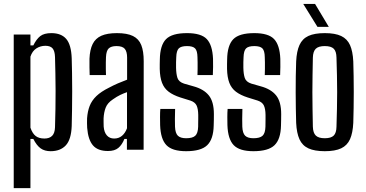

<svg xmlns="http://www.w3.org/2000/svg" viewBox="-20 -780 1904 1000"><path d="M51.5 200V-600H138.5V-543.5H153.5Q169.5 -576 189.5 -591.8Q209.5 -607.5 247.5 -607.5Q299 -607.5 325 -577.2Q351 -547 353.5 -476.5Q354.5 -445 355.2 -400Q356 -355 356 -305Q356 -255 355.2 -207.8Q354.5 -160.5 353.5 -124Q351 -53.5 322.8 -23Q294.5 7.5 243.5 7.5Q212.5 7.5 191.8 -7.2Q171 -22 153.5 -56.5H138.5V200ZM211.5 -58.5Q237.5 -58.5 251.5 -72.5Q265.5 -86.5 266.5 -117Q268 -165.5 268.8 -213Q269.5 -260.5 269.5 -306.8Q269.5 -353 268.5 -397.2Q267.5 -441.5 266.5 -483Q265.5 -514 254 -527.8Q242.5 -541.5 216.5 -541.5Q190.5 -541.5 169.2 -527.8Q148 -514 138.5 -485V-115Q149 -84.5 166 -71.5Q183 -58.5 211.5 -58.5Z M542.5 6.5Q489.5 6.5 464.2 -22.8Q439 -52 434 -114Q433.5 -126 433.2 -139Q433 -152 433.5 -163.5Q436 -200 447 -228.2Q458 -256.5 482.2 -279.8Q506.5 -303 548 -323.5Q570.5 -335.5 594 -345.8Q617.5 -356 642 -365V-480Q642 -511 630 -525.5Q618 -540 586.5 -540Q559 -540 546.2 -527.8Q533.5 -515.5 532 -482.5Q531.5 -472 531.2 -455Q531 -438 531.2 -420Q531.5 -402 532 -389H447Q446.5 -405 446 -429.8Q445.5 -454.5 446 -474Q448 -521 462.5 -550.5Q477 -580 507.8 -593.8Q538.5 -607.5 589 -607.5Q642 -607.5 672.5 -592.5Q703 -577.5 715.8 -545.2Q728.5 -513 728.5 -461.5L728 0H641V-56.5H628Q615.5 -25.5 596.2 -9.5Q577 6.5 542.5 6.5ZM574.5 -58.5Q598.5 -58.5 615.2 -72.5Q632 -86.5 641.5 -112V-300Q624 -294 606.2 -285.5Q588.5 -277 568 -262.5Q540 -244 530.5 -219.5Q521 -195 519.5 -163.5Q519.5 -154 519.5 -142.8Q519.5 -131.5 520 -120.5Q522.5 -90.5 536.8 -74.5Q551 -58.5 574.5 -58.5Z M949.5 7.5Q877 7.5 846.8 -24Q816.5 -55.5 814 -128Q813.5 -147 813.5 -170.8Q813.5 -194.5 815 -212.5H892Q891 -184 891 -160.8Q891 -137.5 891.5 -120Q893 -86 906.5 -73Q920 -60 949.5 -60Q983 -60 997 -73Q1011 -86 1012 -120Q1012 -134 1012.2 -143Q1012.5 -152 1012.5 -160.5Q1012.5 -169 1012.5 -181.5Q1012 -213.5 1003.8 -230.8Q995.5 -248 972 -256L919 -272.5Q882 -284.5 858.5 -302.2Q835 -320 824 -348.5Q813 -377 812 -421Q811.5 -434 812 -445.5Q812.5 -457 812.5 -470Q813.5 -544 844.5 -575.8Q875.5 -607.5 954 -607.5Q1027.5 -607.5 1057 -576.5Q1086.5 -545.5 1089.5 -473.5Q1090 -455 1089.8 -431.2Q1089.5 -407.5 1088.5 -389H1008.5Q1009 -403.5 1009.2 -421.2Q1009.5 -439 1009.2 -455.2Q1009 -471.5 1008.5 -482.5Q1008 -515.5 996.2 -527.8Q984.5 -540 954 -540Q923 -540 911 -527.8Q899 -515.5 898 -482.5Q897.5 -467 897 -456.2Q896.5 -445.5 897 -427.5Q897.5 -395 904.2 -374.2Q911 -353.5 938.5 -344.5L987.5 -330.5Q1041 -316 1067.5 -283.2Q1094 -250.5 1094 -186Q1094 -172 1093.8 -156Q1093.5 -140 1093 -126Q1091.5 -55 1059.2 -23.8Q1027 7.5 949.5 7.5Z M1300 7.5Q1227.5 7.5 1197.2 -24Q1167 -55.5 1164.5 -128Q1164 -147 1164 -170.8Q1164 -194.5 1165.5 -212.5H1242.5Q1241.5 -184 1241.5 -160.8Q1241.5 -137.5 1242 -120Q1243.5 -86 1257 -73Q1270.5 -60 1300 -60Q1333.5 -60 1347.5 -73Q1361.5 -86 1362.5 -120Q1362.5 -134 1362.8 -143Q1363 -152 1363 -160.5Q1363 -169 1363 -181.5Q1362.5 -213.5 1354.2 -230.8Q1346 -248 1322.5 -256L1269.5 -272.5Q1232.5 -284.5 1209 -302.2Q1185.5 -320 1174.5 -348.5Q1163.5 -377 1162.5 -421Q1162 -434 1162.5 -445.5Q1163 -457 1163 -470Q1164 -544 1195 -575.8Q1226 -607.5 1304.5 -607.5Q1378 -607.5 1407.5 -576.5Q1437 -545.5 1440 -473.5Q1440.5 -455 1440.2 -431.2Q1440 -407.5 1439 -389H1359Q1359.5 -403.5 1359.8 -421.2Q1360 -439 1359.8 -455.2Q1359.5 -471.5 1359 -482.5Q1358.5 -515.5 1346.8 -527.8Q1335 -540 1304.5 -540Q1273.5 -540 1261.5 -527.8Q1249.5 -515.5 1248.5 -482.5Q1248 -467 1247.5 -456.2Q1247 -445.5 1247.5 -427.5Q1248 -395 1254.8 -374.2Q1261.5 -353.5 1289 -344.5L1338 -330.5Q1391.5 -316 1418 -283.2Q1444.5 -250.5 1444.5 -186Q1444.5 -172 1444.2 -156Q1444 -140 1443.5 -126Q1442 -55 1409.8 -23.8Q1377.5 7.5 1300 7.5Z M1671.5 7.5Q1618.5 7.5 1586.5 -7.2Q1554.5 -22 1539.8 -54.5Q1525 -87 1522.5 -140Q1521.5 -174.5 1520.8 -215.2Q1520 -256 1520 -299Q1520 -342 1520.5 -383.2Q1521 -424.5 1522.5 -460Q1525 -513 1539.8 -545.5Q1554.5 -578 1586.2 -592.8Q1618 -607.5 1671.5 -607.5Q1725.5 -607.5 1757 -592.5Q1788.5 -577.5 1803 -545.2Q1817.5 -513 1820 -460Q1821 -425.5 1821.8 -384.5Q1822.5 -343.5 1822.5 -300.8Q1822.5 -258 1821.8 -216.8Q1821 -175.5 1820 -140Q1817.5 -87.5 1803 -55Q1788.5 -22.5 1757 -7.5Q1725.5 7.5 1671.5 7.5ZM1671.5 -60Q1704 -60 1718 -73.8Q1732 -87.5 1732.5 -120Q1734 -169 1735 -213Q1736 -257 1736 -300Q1736 -343 1735 -387.2Q1734 -431.5 1732.5 -480Q1732 -512.5 1718.2 -526.2Q1704.5 -540 1671.5 -540Q1639 -540 1624.8 -526.2Q1610.5 -512.5 1609.5 -480Q1608.5 -431.5 1607.8 -387.2Q1607 -343 1607 -300Q1607 -257 1607.8 -212.8Q1608.5 -168.5 1609.5 -120Q1610.5 -87.5 1625 -73.8Q1639.5 -60 1671.5 -60ZM1633.5 -640 1559.5 -759.5H1621L1692.5 -640Z"/></svg>

Font: Big Shoulders Display Thin SemiBold
Style: Regular
Weight: 600
Version: Version 2.002